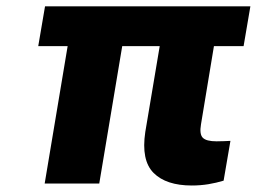

<svg xmlns="http://www.w3.org/2000/svg" viewBox="-20 -565 824 591"><path d="M750.7 -545.5 729.8 -422.9H638.5L598.7 -182.5Q593.4 -152 604.2 -141Q615.1 -130 646.3 -130Q659.1 -130 669.7 -130.5Q680.4 -131 689.3 -131.4L668.3 -8.9Q646 -2.1 621.4 2Q596.9 6 570.3 6Q491.5 6 452.8 -32.7Q414.1 -71.4 427.2 -158.7L471.6 -422.9H356.2L285.5 0H117.5L188.2 -422.9H97.7L118.6 -545.5Z"/></svg>

Font: Inter UI Extra Bold
Style: Italic
Weight: 800
Italic angle: 9.39999°
Designer: Rasmus Andersson
Foundry: rsms
Version: 3.2;8d6f07862